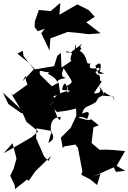

<svg xmlns="http://www.w3.org/2000/svg" viewBox="-95 -1173 878 1315"><path d="M61 -825 66 -789 137 -699 60 -617 81 -655 82 -624 93 -594 -8 -521 -21 -536 45 -428 -75 -539 -38 -461 51 -398H60L86 -339L167 -273L122 -234C58 -197 -4 -159 -70 -124L-9 -192L18 -87L-1 -19L-25 31L6 96L8 122L91 56L101 66L149 -2C184 -37 220 -69 254 -105L237 -70L207 -102L152 -227L155 -294L259 -276L236 -194C289 -223 266 -251 254 -272C254 -280 237 -370 320 -373C319 -331 302 -353 277 -425C311 -395 327 -351 297 -406C405 -419 397 -425 426 -429L428 -381L389 -297L322 -230L335 -159L345 -170L421 -183L439 -160C449 -107 459 -53 469 0L462 24L522 55L570 94L593 17L540 37L684 -27L699 4L763 -3L704 -37L761 -138L674 -146L633 -148L587 -147L582 -151L532 -194L545 -301L582 -315L528 -357C518 -340 457 -364 443 -369C466 -384 531 -341 502 -360C543 -444 456 -383 468 -398C486 -454 502 -434 563 -475C591 -535 598 -491 619 -542C668 -504 706 -511 677 -485C694 -516 696 -512 602 -518C634 -528 594 -565 583 -587C612 -528 563 -535 548 -533C573 -577 579 -577 606 -621C597 -609 585 -622 591 -640C578 -691 551 -693 618 -671C567 -655 572 -691 558 -723C606 -763 601 -717 580 -656C525 -698 601 -676 583 -709C479 -687 541 -743 517 -739C488 -726 513 -789 450 -826C483 -852 432 -835 470 -877C401 -814 364 -817 434 -808C414 -897 420 -882 419 -821C328 -796 348 -843 400 -806C398 -816 375 -745 399 -759L326 -710L322 -811L297 -790L276 -720L145 -698L101 -744L24 -806ZM249 -456 319 -520 306 -608 260 -582 179 -662C168 -710 195 -675 246 -679C202 -664 292 -661 302 -595C285 -633 332 -630 357 -640C310 -646 336 -689 341 -706C404 -603 416 -615 360 -583C351 -623 332 -583 331 -557C402 -550 390 -561 363 -536C368 -487 335 -455 339 -444C362 -499 390 -464 394 -460C346 -550 376 -550 359 -596C392 -518 351 -575 276 -503C258 -541 231 -555 253 -451C279 -489 217 -514 316 -522L248 -451ZM211 -976 188 -945 244 -827 250 -910 373 -956 370 -954 439 -948 510 -939 594 -945 496 -1020 554 -1058 514 -1103 435 -1143 312 -1072 318 -1153 252 -1097 171 -1105 144 -1026 142 -987 164 -959Z"/></svg>

Font: Hussar Lance
Style: ExBd
Weight: 700
Foundry: Cannot Into Space Fonts, PlusOne Fonts
Version: Version 2.270